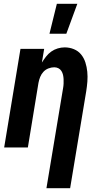

<svg xmlns="http://www.w3.org/2000/svg" viewBox="-20 -778 540 1013"><path d="M225 215 313 -314Q315 -325 315.5 -337Q316 -349 315.5 -360.5Q315 -372 312.5 -383Q310 -394 304 -403.5Q298 -413 288 -418Q278 -423 266 -423Q251 -423 235.5 -417Q220 -411 209 -399Q198 -387 192 -372Q186 -357 183 -341L127 0H2L88 -520H213L201 -448Q211 -464 223 -479.5Q235 -495 250.5 -506Q266 -517 284.5 -522.5Q303 -528 321 -528Q347 -528 370 -518.5Q393 -509 408 -490.5Q423 -472 430.5 -448.5Q438 -425 440.5 -399.5Q443 -374 441 -348Q439 -322 435 -297L350 215ZM241 -600 280 -758H388L330 -600Z"/></svg>

Font: Iosevka Term Curly XBd Obl
Style: Regular
Weight: 800
Italic angle: -9°
Designer: Belleve Invis
Foundry: Belleve Invis
Version: Version 32.3.0